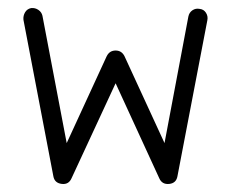

<svg xmlns="http://www.w3.org/2000/svg" viewBox="-20 -442 571 475"><path d="M133 13Q115 11 112 -6L38 -393Q37 -403 42 -411.5Q47 -420 57 -422Q67 -423 75 -417.5Q83 -412 85 -403L145 -88L244 -303Q251 -317 266 -317Q281 -317 288 -303L387 -88L446 -401Q448 -411 456 -416.5Q464 -422 474 -420Q484 -419 489.5 -410.5Q495 -402 493 -392L419 -6Q416 11 399 13Q381 15 374 -1L266 -236L157 -1Q150 15 133 13Z"/></svg>

Font: Zen Kurenaido
Style: ARC
Weight: 400
Designer: Yoshimichi Ohira
Foundry: Positype
Version: Version 1.001